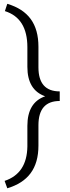

<svg xmlns="http://www.w3.org/2000/svg" viewBox="-20 -800 370 1017"><path d="M18.6 197.3C127.9 164.6 183.6 92.8 183.6 -28.8V-136.7C183.6 -222.2 221.2 -265.1 296.4 -265.1V-315.9C221.2 -315.9 183.6 -358.4 183.6 -443.4V-552.2C183.6 -673.3 129.9 -746.6 18.6 -779.8L5.9 -741.2C85.4 -716.3 125 -652.8 125 -549.8V-445.8C125 -364.3 156.2 -312 219.2 -290C156.2 -268.1 125 -215.8 125 -133.3V-23.9C123.5 71.3 83.5 131.8 4.4 158.2Z"/></svg>

Font: Shabnam Thin
Style: Regular
Weight: 100
Foundry: DejaVu fonts team - Redesigned by Saber Rastikerdar - Based on Vazir font
Version: Version 5.0.1